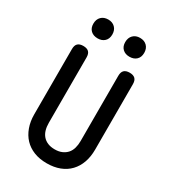

<svg xmlns="http://www.w3.org/2000/svg" viewBox="-227 -1061 1053 1184"><g transform="rotate(30 300.0 -469.0)"><path d="M83 -678Q83 -705 96 -717.5Q109 -730 135 -730Q161 -730 174 -717.5Q187 -705 187 -678V-213Q187 -185 193.5 -162.5Q200 -140 214 -123.5Q228 -107 249.5 -98Q271 -89 300 -89Q329 -89 350.5 -98.5Q372 -108 386 -124Q400 -140 406.5 -163Q413 -186 413 -213V-678Q413 -705 426 -717.5Q439 -730 465 -730Q491 -730 504 -717.5Q517 -705 517 -678V-213Q517 -162 502.5 -121Q488 -80 460 -50.5Q432 -21 391.5 -5.5Q351 10 300 10Q248 10 208 -6Q168 -22 140.5 -51Q113 -80 98 -121.5Q83 -163 83 -213ZM413 -814Q383 -814 364.5 -831.5Q346 -849 346 -880Q346 -911 364.5 -929.5Q383 -948 413 -948Q444 -948 462.5 -929.5Q481 -911 481 -880Q481 -849 462.5 -831.5Q444 -814 413 -814ZM187 -814Q156 -814 137.5 -831.5Q119 -849 119 -880Q119 -911 137.5 -929.5Q156 -948 187 -948Q217 -948 235.5 -929.5Q254 -911 254 -880Q254 -849 235.5 -831.5Q217 -814 187 -814Z"/></g></svg>

Font: Maple Mono NL Medium
Style: Regular
Weight: 500
Monospace: yes
Designer: subframe7536
Version: Version 7.000